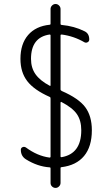

<svg xmlns="http://www.w3.org/2000/svg" viewBox="-20 -835 540 940"><path d="M222.7 -666Q131.8 -652.3 131.8 -546.9Q131.8 -502.9 153.8 -471.7Q175.8 -440.4 223.6 -415Q227.5 -413.1 227.5 -417V-662.1Q227.5 -666 222.7 -666ZM377.9 -197.3Q377.9 -245.1 356.4 -276.4Q335 -307.6 280.3 -335.9Q279.3 -336.9 277.8 -335.4Q276.4 -334 276.4 -332V-69.3Q276.4 -65.4 281.2 -65.4Q377.9 -82 377.9 -197.3ZM223.6 -360.4Q146.5 -394.5 113.3 -438Q80.1 -481.4 80.1 -546.9Q80.1 -620.1 117.7 -663.6Q155.3 -707 223.6 -713.9Q227.5 -713.9 227.5 -718.8V-791Q227.5 -800.8 234.9 -808.1Q242.2 -815.4 252 -815.4Q261.7 -815.4 269 -808.1Q276.4 -800.8 276.4 -791V-718.8Q276.4 -712.9 282.2 -712.9Q343.8 -707 392.6 -682.6Q417 -671.9 417 -641.6Q417 -632.8 409.2 -628.4Q401.4 -624 393.6 -627.9Q341.8 -658.2 282.2 -666Q276.4 -666 276.4 -662.1V-397.5Q276.4 -392.6 282.2 -389.6Q365.2 -353.5 397.5 -310.1Q429.7 -266.6 429.7 -197.3Q429.7 -117.2 391.6 -71.3Q353.5 -25.4 281.2 -16.6Q276.4 -16.6 276.4 -11.7V60.5Q276.4 70.3 269 77.6Q261.7 85 252 85Q242.2 85 234.9 78.1Q227.5 71.3 227.5 60.5V-10.7Q227.5 -15.6 223.6 -15.6Q164.1 -19.5 107.4 -54.7Q82 -70.3 82 -101.6Q82 -110.4 89.8 -114.3Q97.7 -118.2 106.4 -113.3Q163.1 -71.3 222.7 -63.5Q227.5 -63.5 227.5 -68.4V-352.5Q227.5 -359.4 223.6 -360.4Z"/></svg>

Font: Rounded-L Mgen+ 1m light
Style: Regular
Weight: 200
Designer: [Source Han Sans]
Ryoko NISHIZUKA  (kana & ideographs); Paul D. Hunt (Latin, Greek & Cyrillic); Wenlong ZHANG  (bopomofo
Version: Version 1.059.20150602